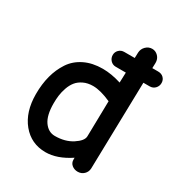

<svg xmlns="http://www.w3.org/2000/svg" viewBox="-164 -799 865 920"><g transform="rotate(30 269.0 -338.5)"><path d="M491.2 -603Q510.3 -603 521.7 -591.6Q533.2 -580.1 533.2 -563Q533.2 -545.9 521.5 -533.4Q509.8 -521 491.2 -521H457L445.8 -40Q444.8 -20.5 430.9 -7.3Q417 5.9 397 5.9Q378.4 5.9 364.7 -5.1Q351.1 -16.1 351.1 -34.2V-44.9Q280.3 2 216.8 2Q137.2 2 87.6 -58.1Q38.1 -118.2 38.1 -216.8Q38.1 -272 50.3 -318.1Q62.5 -364.3 87.4 -401.9Q112.3 -439.5 155.5 -460.7Q198.7 -481.9 255.9 -481.9Q303.7 -481.9 357.9 -464.8L359.9 -521H304.2Q286.6 -521 274.9 -533.4Q263.2 -545.9 263.2 -563Q263.2 -579.6 274.9 -591.3Q286.6 -603 304.2 -603H361.8L362.8 -633.8Q363.8 -653.8 378.4 -668.5Q393.1 -683.1 413.1 -683.1Q432.1 -683.1 446.3 -668.5Q460.4 -653.8 460 -631.8L459 -603ZM353 -164.1 356.9 -360.8Q297.9 -387.2 256.8 -387.2Q227.1 -387.2 204.3 -376.2Q181.6 -365.2 168.5 -348.6Q155.3 -332 147.2 -308.8Q139.2 -285.6 136.5 -264.6Q133.8 -243.7 133.8 -220.2Q133.8 -154.3 157.2 -121.1Q180.7 -87.9 216.8 -87.9Q272.9 -87.9 312.5 -113.5Q352.1 -139.2 353 -164.1Z"/></g></svg>

Font: Comic Neue
Style: Bold
Weight: 700
Designer: Craig Rozynski
Foundry: Craig Rozynski
Version: Version 2.003;hotconv 1.0.109;makeotfexe 2.5.65596